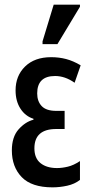

<svg xmlns="http://www.w3.org/2000/svg" viewBox="-20 -796 389 826"><path d="M206 10Q116 10 73.5 -34Q31 -78 31 -149Q31 -207 60 -239.5Q89 -272 124 -281V-285Q89 -296 68 -328.5Q47 -361 47 -407Q47 -470 88 -510Q129 -550 200 -550Q234 -550 264.5 -542Q295 -534 327 -515L301 -440Q260 -469 217 -469Q140 -469 140 -394Q140 -360 159.5 -339.5Q179 -319 222 -319H258V-241H222Q128 -241 128 -158Q128 -115 154.5 -94Q181 -73 225 -73Q247 -73 272 -79Q297 -85 324 -103V-22Q301 -4 269 3Q237 10 206 10ZM163 -606V-618L211 -776H324V-767L227 -606Z"/></svg>

Font: Noto Sans ExtraCondensed Medium
Style: Regular
Weight: 500
Width: 2
Designer: Monotype Design Team
Foundry: Monotype Imaging Inc.
Version: Version 2.013; ttfautohint (v1.8.4.7-5d5b)